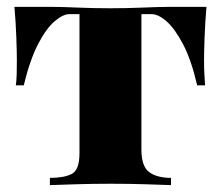

<svg xmlns="http://www.w3.org/2000/svg" viewBox="-20 -538 642 558"><path d="M580 -518Q576 -471 574.5 -428Q573 -385 573 -362Q573 -341 574 -322Q575 -303 576 -290H553Q536 -364 512 -409.5Q488 -455 464 -476Q440 -497 420 -497H391V-103Q391 -54 414 -37.5Q437 -21 477 -21V0Q450 -1 402.5 -2.5Q355 -4 302 -4Q249 -4 200.5 -2.5Q152 -1 125 0V-21Q166 -21 188.5 -32.5Q211 -44 211 -93V-497H182Q163 -497 138.5 -476Q114 -455 90.5 -409.5Q67 -364 49 -290H26Q28 -303 28.5 -322Q29 -341 29 -362Q29 -385 27.5 -428Q26 -471 22 -518H135Q159 -518 205 -516Q251 -514 300 -514Q350 -514 396.5 -516Q443 -518 467 -518Z"/></svg>

Font: Playfair Display Black
Style: Regular
Weight: 900
Designer: Claus Eggers Sørensen
Foundry: Claus Eggers Sørensen
Version: Version 1.203